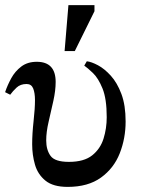

<svg xmlns="http://www.w3.org/2000/svg" viewBox="-35 -721 555 752"><path d="M230 11Q173 11 143 -13.5Q113 -38 102 -76Q91 -114 91 -156Q91 -197 96.5 -246.5Q102 -296 102 -329Q102 -357 95 -374.5Q88 -392 69 -392Q45 -392 30 -378Q15 -364 5 -350L-15 -360Q-6 -387 9 -414.5Q24 -442 48.5 -460.5Q73 -479 109 -479Q183 -479 183 -400Q183 -367 174 -326Q165 -285 155.5 -244.5Q146 -204 146 -171Q146 -134 163 -110.5Q180 -87 235 -87Q294 -87 326 -112.5Q358 -138 370.5 -178Q383 -218 383 -262Q383 -334 366.5 -374.5Q350 -415 329 -435Q308 -455 295 -464L305 -481Q323 -479 348.5 -465.5Q374 -452 399 -424.5Q424 -397 440.5 -353Q457 -309 457 -245Q457 -179 434 -120.5Q411 -62 360.5 -25.5Q310 11 230 11ZM258 -521H218L233 -701H335V-677Z"/></svg>

Font: STIX Two Text Medium
Style: Regular
Weight: 500
Designer: Ross Mills, John Hudson & Paul Hanslow, Tiro Typeworks Ltd; with prior portions MicroPress Inc., and Coen Hoffman.
Foundry: Tiro Typeworks Ltd
Version: Version 2.13 b171